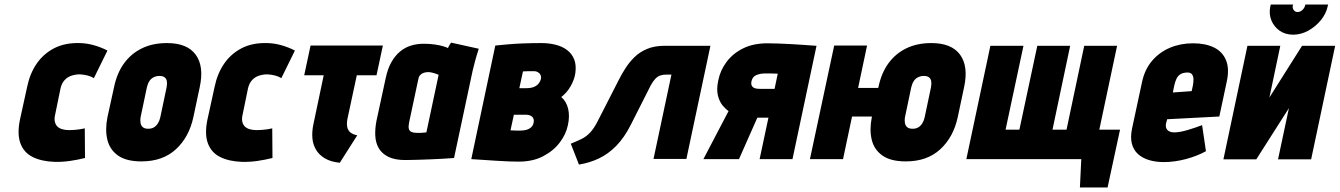

<svg xmlns="http://www.w3.org/2000/svg" viewBox="-20 -702 5910 847"><path d="M394 -357 454 -479Q427 -493 396 -502Q365 -511 333 -512Q267 -514 219.5 -489.5Q172 -465 142 -421.5Q112 -378 100 -320L68 -174Q55 -111 70 -70Q85 -29 124 -9.5Q163 10 220 12Q254 13 288.5 8Q323 3 355 -5L354 -136Q354 -136 348 -134.5Q342 -133 331.5 -131.5Q321 -130 309 -129Q297 -128 285 -128Q268 -128 254.5 -132Q241 -136 233 -144Q225 -152 222 -165Q219 -178 223 -195L247 -312Q252 -334 264.5 -348Q277 -362 295 -368Q313 -374 333 -374Q350 -373 366 -369Q382 -365 394 -357Z M833 -185 861 -317Q881 -409 843.5 -460.5Q806 -512 717 -512Q654 -512 606.5 -489Q559 -466 527.5 -423Q496 -380 483 -317L454 -185Q443 -130 453.5 -86Q464 -42 500.5 -16Q537 10 604 10Q698 10 756 -43.5Q814 -97 833 -185ZM715 -317 687 -184Q684 -170 677 -158.5Q670 -147 659.5 -140.5Q649 -134 634 -134Q618 -134 610 -141Q602 -148 600 -159.5Q598 -171 600 -184L628 -317Q632 -334 639.5 -345Q647 -356 658.5 -361.5Q670 -367 684 -367Q698 -367 706 -361Q714 -355 716 -344Q718 -333 715 -317Z M1221 -357 1281 -479Q1254 -493 1223 -502Q1192 -511 1160 -512Q1094 -514 1046.5 -489.5Q999 -465 969 -421.5Q939 -378 927 -320L895 -174Q882 -111 897 -70Q912 -29 951 -9.5Q990 10 1047 12Q1081 13 1115.5 8Q1150 3 1182 -5L1181 -136Q1181 -136 1175 -134.5Q1169 -133 1158.5 -131.5Q1148 -130 1136 -129Q1124 -128 1112 -128Q1095 -128 1081.5 -132Q1068 -136 1060 -144Q1052 -152 1049 -165Q1046 -178 1050 -195L1074 -312Q1079 -334 1091.5 -348Q1104 -362 1122 -368Q1140 -374 1160 -374Q1177 -373 1193 -369Q1209 -365 1221 -357Z M1513 -179 1554 -370H1641L1669 -501H1350L1322 -370H1408L1362 -151Q1356 -122 1358 -94Q1360 -66 1373.5 -42.5Q1387 -19 1413 -3.5Q1439 12 1479 16L1556 -105Q1536 -109 1525 -118.5Q1514 -128 1511.5 -143.5Q1509 -159 1513 -179Z M2092 -487 1970 -514Q1964 -506 1960 -498Q1956 -490 1956 -490Q1951 -493 1936.5 -497.5Q1922 -502 1899.5 -505.5Q1877 -509 1849 -509Q1821 -509 1795 -501.5Q1769 -494 1746.5 -476Q1724 -458 1707 -428.5Q1690 -399 1681 -355L1641 -170Q1634 -135 1635.5 -103.5Q1637 -72 1651 -48Q1665 -24 1693.5 -10Q1722 4 1768 4Q1791 4 1819.5 3Q1848 2 1877 1Q1906 0 1930 -1.5Q1954 -3 1968.5 -4Q1983 -5 1983 -5L2065 -390Q2069 -407 2075.5 -431.5Q2082 -456 2092 -487ZM1785 -163 1825 -351Q1827 -363 1832.5 -369.5Q1838 -376 1845 -379Q1852 -382 1858.5 -383Q1865 -384 1869 -384Q1874 -384 1880 -383Q1886 -382 1892.5 -380Q1899 -378 1905 -376Q1911 -374 1915 -372L1861 -118Q1855 -118 1849.5 -117Q1844 -116 1838.5 -116Q1833 -116 1828 -116Q1823 -116 1817 -116Q1804 -116 1795 -120Q1786 -124 1783.5 -134Q1781 -144 1785 -163Z M2456 -274Q2481 -293 2497.5 -322Q2514 -351 2518 -379Q2523 -415 2513 -440Q2503 -465 2482 -481Q2461 -497 2431.5 -504.5Q2402 -512 2369 -512Q2325 -512 2287.5 -510.5Q2250 -509 2222.5 -506.5Q2195 -504 2180 -502.5Q2165 -501 2165 -501L2059 0Q2059 0 2074.5 1Q2090 2 2114 3.5Q2138 5 2166.5 7Q2195 9 2222 10Q2249 11 2268 11Q2331 11 2376.5 -13Q2422 -37 2449.5 -73.5Q2477 -110 2485 -149Q2494 -189 2486.5 -221.5Q2479 -254 2456 -274ZM2336 -388Q2343 -388 2349 -385.5Q2355 -383 2359.5 -378.5Q2364 -374 2366 -367.5Q2368 -361 2366 -353Q2364 -344 2357 -334.5Q2350 -325 2336.5 -319Q2323 -313 2302 -313H2271L2287 -387Q2293 -387 2299.5 -387.5Q2306 -388 2312 -388Q2318 -388 2324 -388Q2330 -388 2336 -388ZM2277 -126Q2273 -126 2268 -126Q2263 -126 2257 -126Q2251 -126 2244.5 -126.5Q2238 -127 2232 -127L2247 -196H2298Q2307 -196 2314.5 -194Q2322 -192 2327 -187.5Q2332 -183 2334 -176.5Q2336 -170 2334 -161Q2332 -149 2323.5 -141Q2315 -133 2303 -129.5Q2291 -126 2277 -126Z M2912 -500Q2867 -500 2834 -486Q2801 -472 2778 -449Q2755 -426 2738.5 -400Q2722 -374 2710 -350L2618 -170Q2601 -136 2583.5 -117.5Q2566 -99 2545.5 -89Q2525 -79 2498 -68L2534 24Q2583 16 2624 -4Q2665 -24 2699.5 -59.5Q2734 -95 2762 -150L2851 -326Q2861 -344 2871 -354.5Q2881 -365 2893 -369Q2905 -373 2920 -373H2942L2863 -1H3008L3114 -500Z M3366 -511Q3304 -511 3259 -489Q3214 -467 3186 -430Q3158 -393 3149 -349Q3140 -309 3147 -281Q3154 -253 3168 -236.5Q3182 -220 3194 -212L3083 0H3240L3321 -183Q3324 -183 3326.5 -183Q3329 -183 3331.5 -183Q3334 -183 3336 -183H3370L3331 0H3476L3582 -500Q3582 -500 3566 -501Q3550 -502 3524 -504Q3498 -506 3469 -507.5Q3440 -509 3412.5 -510Q3385 -511 3366 -511ZM3334 -310Q3323 -310 3315 -311.5Q3307 -313 3302 -317Q3297 -321 3295 -327.5Q3293 -334 3295 -343Q3299 -363 3316 -370.5Q3333 -378 3356 -378Q3361 -378 3367 -378Q3373 -378 3380 -378Q3387 -378 3395 -377.5Q3403 -377 3411 -377L3397 -310Z M3691 -314 3665 -188H3901L3927 -314ZM4205 -185 4233 -317Q4253 -409 4215.5 -460.5Q4178 -512 4089 -512Q4026 -512 3978.5 -489Q3931 -466 3899.5 -423Q3868 -380 3855 -317L3826 -185Q3815 -130 3825.5 -86Q3836 -42 3872.5 -16Q3909 10 3976 10Q4070 10 4128 -43.5Q4186 -97 4205 -185ZM4087 -317 4059 -184Q4056 -170 4049 -158.5Q4042 -147 4031.5 -140.5Q4021 -134 4006 -134Q3990 -134 3982 -141Q3974 -148 3972 -159.5Q3970 -171 3972 -184L4000 -317Q4004 -334 4011.5 -345Q4019 -356 4030.5 -361.5Q4042 -367 4056 -367Q4070 -367 4078 -361Q4086 -355 4088 -344Q4090 -333 4087 -317ZM3553 0H3699L3805 -501H3660Z M4737 -130 4709 0H4750L4744 125H4866L4921 -130ZM4763 -500 4685 -130H4623L4701 -500H4556L4477 -130H4416L4495 -500H4349L4243 0H4802L4908 -500Z M5124 -158 5129 -176 5359 -188 5392 -343Q5404 -399 5388.5 -436.5Q5373 -474 5335.5 -492.5Q5298 -511 5243 -511Q5188 -511 5141.5 -491.5Q5095 -472 5062.5 -434Q5030 -396 5018 -340L4974 -135Q4966 -97 4973 -69Q4980 -41 4999.5 -23Q5019 -5 5048.5 4Q5078 13 5114 13Q5161 13 5210.5 0Q5260 -13 5300 -35L5283 -150Q5255 -139 5219.5 -128.5Q5184 -118 5160 -118Q5149 -118 5141.5 -121Q5134 -124 5129.5 -129Q5125 -134 5123.5 -141.5Q5122 -149 5124 -158ZM5242 -323 5237 -300 5154 -294 5160 -324Q5164 -342 5170 -354.5Q5176 -367 5186.5 -374Q5197 -381 5215 -382Q5232 -383 5238.5 -374Q5245 -365 5245 -351.5Q5245 -338 5242 -323Z M5839 -682H5739L5737 -677Q5735 -667 5725.5 -658Q5716 -649 5704 -649Q5693 -649 5687 -658Q5681 -667 5683 -677L5685 -682H5586L5584 -674Q5577 -641 5588.5 -612.5Q5600 -584 5625 -566.5Q5650 -549 5685 -549Q5719 -549 5751 -566.5Q5783 -584 5806.5 -612.5Q5830 -641 5837 -674ZM5628 -500H5483L5377 1H5522L5666 -225L5618 1H5764L5870 -500H5724L5580 -272Z"/></svg>

Font: Advent Pro ExtraBold
Style: Italic
Weight: 800
Italic angle: -12°
Version: Version 3.000